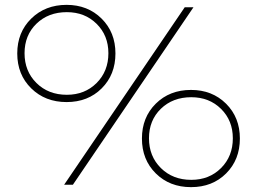

<svg xmlns="http://www.w3.org/2000/svg" viewBox="-20 -760 1058 790"><path d="M766 -390Q853 -390 910 -333.5Q967 -277 967 -190Q967 -103 910.5 -46.5Q854 10 766 10Q678 10 621 -46.5Q564 -103 564 -190Q564 -277 621 -333.5Q678 -390 766 -390ZM767 -360Q691 -360 642 -312.5Q593 -265 593 -191Q593 -117 642 -68.5Q691 -20 767 -20Q841 -20 889.5 -68.5Q938 -117 938 -191Q938 -264 889.5 -312Q841 -360 767 -360ZM254 -740Q341 -740 398 -683.5Q455 -627 455 -540Q455 -453 398.5 -396.5Q342 -340 254 -340Q166 -340 108.5 -396.5Q51 -453 51 -540Q51 -627 108.5 -683.5Q166 -740 254 -740ZM255 -710Q179 -710 130 -662.5Q81 -615 81 -541Q81 -467 130 -418.5Q179 -370 255 -370Q329 -370 377.5 -418.5Q426 -467 426 -541Q426 -614 377.5 -662Q329 -710 255 -710ZM776 -730 280 0H244L740 -730Z"/></svg>

Font: Metropolitano Thin
Style: Regular
Weight: 250
Designer: Fonts by Alex Slobzheninov & Chris M. Simpson / Changes by Cristiano Sobral
Foundry: Fonts by Alex Slobzheninov & Chris M. Simpson / Changes by Cristiano Sobral
Version: Version 1.00;August 30, 2020;FontCreator 13.0.0.2681 64-bit